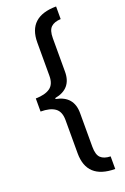

<svg xmlns="http://www.w3.org/2000/svg" viewBox="-193 -858 757 1159"><g transform="rotate(-20 185.5 -278.0)"><path d="M333 244Q152 243 152 77V-136Q152 -191 120 -213.5Q88 -236 28 -236V-320Q88 -321 120 -343.5Q152 -366 152 -420V-634Q152 -799 333 -800V-719Q291 -717 270 -697Q249 -677 249 -627V-411Q249 -302 139 -282V-276Q249 -255 249 -146V71Q249 122 270 142Q291 162 333 163Z"/></g></svg>

Font: Noto Sans Malayalam SemiCondensed Medium
Style: Regular
Weight: 500
Width: 4
Designer: Jelle Bosma - Monotype Design Team
Foundry: Monotype Imaging Inc.
Version: Version 2.104; ttfautohint (v1.8.4.7-5d5b)